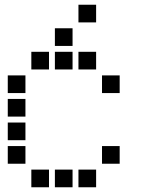

<svg xmlns="http://www.w3.org/2000/svg" viewBox="-20 -808 640 815"><path d="M314 -788Q313 -788 313 -788Q313 -788 313 -787V-714Q313 -713 313 -713Q313 -713 314 -713H387Q388 -713 388 -713Q388 -713 388 -714V-787Q388 -788 388 -788Q388 -788 387 -788ZM214 -688Q213 -688 213 -688Q213 -688 213 -687V-614Q213 -613 213 -613Q213 -613 214 -613H287Q288 -613 288 -613Q288 -613 288 -614V-687Q288 -688 288 -688Q288 -688 287 -688ZM114 -588Q113 -588 113 -588Q113 -588 113 -587V-514Q113 -513 113 -513Q113 -513 114 -513H187Q188 -513 188 -513Q188 -513 188 -514V-587Q188 -588 188 -588Q188 -588 187 -588ZM214 -588Q213 -588 213 -588Q213 -588 213 -587V-514Q213 -513 213 -513Q213 -513 214 -513H287Q288 -513 288 -513Q288 -513 288 -514V-587Q288 -588 288 -588Q288 -588 287 -588ZM314 -588Q313 -588 313 -588Q313 -588 313 -587V-514Q313 -513 313 -513Q313 -513 314 -513H387Q388 -513 388 -513Q388 -513 388 -514V-587Q388 -588 388 -588Q388 -588 387 -588ZM14 -488Q13 -488 13 -488Q13 -488 13 -487V-414Q13 -413 13 -413Q13 -413 14 -413H87Q88 -413 88 -413Q88 -413 88 -414V-487Q88 -488 88 -488Q88 -488 87 -488ZM414 -488Q413 -488 413 -488Q413 -488 413 -487V-414Q413 -413 413 -413Q413 -413 414 -413H487Q488 -413 488 -413Q488 -413 488 -414V-487Q488 -488 488 -488Q488 -488 487 -488ZM14 -388Q13 -388 13 -388Q13 -388 13 -387V-314Q13 -313 13 -313Q13 -313 14 -313H87Q88 -313 88 -313Q88 -313 88 -314V-387Q88 -388 88 -388Q88 -388 87 -388ZM14 -288Q13 -288 13 -288Q13 -288 13 -287V-214Q13 -213 13 -213Q13 -213 14 -213H87Q88 -213 88 -213Q88 -213 88 -214V-287Q88 -288 88 -288Q88 -288 87 -288ZM14 -188Q13 -188 13 -188Q13 -188 13 -187V-114Q13 -113 13 -113Q13 -113 14 -113H87Q88 -113 88 -113Q88 -113 88 -114V-187Q88 -188 88 -188Q88 -188 87 -188ZM414 -188Q413 -188 413 -188Q413 -188 413 -187V-114Q413 -113 413 -113Q413 -113 414 -113H487Q488 -113 488 -113Q488 -113 488 -114V-187Q488 -188 488 -188Q488 -188 487 -188ZM114 -88Q113 -88 113 -88Q113 -88 113 -87V-14Q113 -13 113 -13Q113 -13 114 -13H187Q188 -13 188 -13Q188 -13 188 -14V-87Q188 -88 188 -88Q188 -88 187 -88ZM214 -88Q213 -88 213 -88Q213 -88 213 -87V-14Q213 -13 213 -13Q213 -13 214 -13H287Q288 -13 288 -13Q288 -13 288 -14V-87Q288 -88 288 -88Q288 -88 287 -88ZM314 -88Q313 -88 313 -88Q313 -88 313 -87V-14Q313 -13 313 -13Q313 -13 314 -13H387Q388 -13 388 -13Q388 -13 388 -14V-87Q388 -88 388 -88Q388 -88 387 -88Z"/></svg>

Font: Doto
Style: Bold
Weight: 700
Monospace: yes
Version: Version 1.000